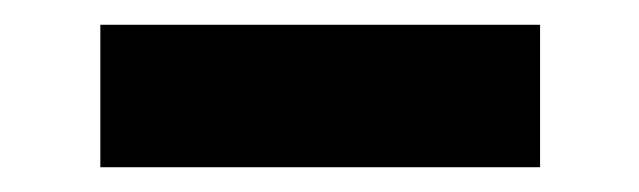

<svg xmlns="http://www.w3.org/2000/svg" viewBox="-20 -741 516 155"><path d="M61 -721V-606H416V-721Z"/></svg>

Font: Frost ExtraBold
Style: Regular
Weight: 800
Designer: Lee Frost
Foundry: Lee Frost for Ice Communication Norge AS
Version: Version 2.011;hotconv 1.0.107;makeotfexe 2.5.65593